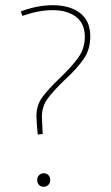

<svg xmlns="http://www.w3.org/2000/svg" viewBox="-20 -718 427 738"><path d="M125 -201Q120 -254 120 -272Q120 -313 142 -343.5Q164 -374 210 -418Q257 -463 281.5 -497.5Q306 -532 306 -577Q306 -628 272 -653.5Q238 -679 182 -679Q130 -679 66 -657L60 -674Q123 -698 183 -698Q248 -698 287.5 -668Q327 -638 327 -578Q327 -528 301.5 -491Q276 -454 228 -410Q184 -368 162.5 -338Q141 -308 141 -269Q141 -260 144 -203ZM148 -52Q159 -52 166 -45Q173 -38 173 -26Q173 -14 165.5 -7Q158 0 148 0Q137 0 130 -7Q123 -14 123 -26Q123 -38 130.5 -45Q138 -52 148 -52Z"/></svg>

Font: Bitter Pro Thin
Style: Regular
Weight: 250
Designer: Sol Matas, and Bitter project Authors
Foundry: Sol Matas
Version: Version 1.010